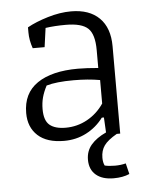

<svg xmlns="http://www.w3.org/2000/svg" viewBox="-49 -518 583 725"><g transform="rotate(-5 243.0 -155.0)"><path d="M413 155Q388 166 353 166Q310 166 286 145.5Q262 125 262 88Q262 55 282 31.5Q302 8 339 -9L336 -66H328Q302 -31 263.5 -11Q225 9 179 9Q114 9 79.5 -22.5Q45 -54 45 -108Q45 -183 100 -220.5Q155 -258 254 -258Q287 -258 331 -254V-322Q331 -382 307 -404.5Q283 -427 223 -427Q181 -427 146 -422L136 -350H91Q80 -381 80 -411V-430Q112 -448 158.5 -462Q205 -476 247 -476Q316 -476 354 -438.5Q392 -401 392 -331V0H379Q344 20 330.5 39Q317 58 317 85Q317 103 323 115Q339 119 362 119Q384 119 403 114ZM334 -208Q289 -216 234 -216Q168 -216 131 -205Q119 -182 113.5 -161.5Q108 -141 108 -117Q108 -74 128.5 -57Q149 -40 189 -40Q233 -40 271 -61Q309 -82 334 -119Z"/></g></svg>

Font: Athiti
Style: Regular
Weight: 400
Designer: CadsonDemak Team
Foundry: CadsonDemak
Version: Version 1.032